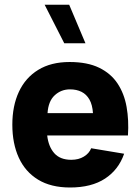

<svg xmlns="http://www.w3.org/2000/svg" viewBox="-20 -811 608 836"><path d="M185.5 -221.2H537.1Q541.5 -287.6 531.2 -345.5Q521 -403.3 491.9 -447.3Q462.9 -491.2 411.6 -516.1Q360.4 -541 283.2 -541Q202.1 -541 146.5 -506.8Q90.8 -472.7 62.3 -411.4Q33.7 -350.1 33.7 -268.1Q33.7 -186 61.8 -124.5Q89.8 -63 145.8 -28.8Q201.7 5.4 285.2 5.4Q378.4 5.4 437.5 -33.4Q496.6 -72.3 520.5 -141.6L377 -165.5Q368.2 -143.1 345.2 -129.2Q322.3 -115.2 290.5 -115.2Q241.7 -115.2 216.3 -144Q190.9 -172.9 185.5 -221.2ZM187 -318.4Q190.4 -370.6 218.3 -396.2Q246.1 -421.9 284.7 -421.9Q313.5 -421.9 335 -411.1Q356.4 -400.4 369.4 -377.7Q382.3 -355 384.8 -318.4ZM352.1 -622.6 281.2 -790.5H174.3L259.8 -622.6Z"/></svg>

Font: Estedad-FD-VF Thin
Style: Regular
Weight: 100
Designer: Amin Abedi
Version: Version 5.0